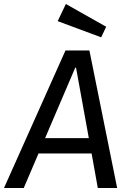

<svg xmlns="http://www.w3.org/2000/svg" viewBox="-54 -942 643 962"><path d="M405 -173H139L65 0H-34L274 -689H394L533 0H436ZM172 -250H391L327 -603H323ZM453 -755 235 -836 276 -922 478 -808Z"/></svg>

Font: Yekcdsyqcyvpieeyorgstswgcgt
Style: Regular
Weight: 400
Italic angle: -8°
Designer: Carrois Corporate & Edenspiekermann
Foundry: Carrois Corporate GbR & Edenspiekermann AG
Version: Version 2.001